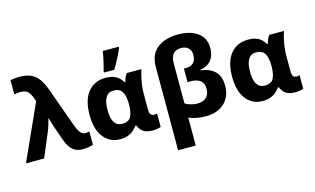

<svg xmlns="http://www.w3.org/2000/svg" viewBox="-114 -1140 2832 1724"><g transform="rotate(-15 1302.0 -278.0)"><path d="M236 -516 223 -552Q204 -601 180.5 -616.5Q157 -632 118 -632Q90 -632 62 -625V-758Q75 -761 102 -763.5Q129 -766 147 -766Q211 -766 253 -746.5Q295 -727 323 -689Q351 -651 374 -589L504 -227Q527 -164 546 -144Q565 -124 591 -124Q604 -124 627 -129V-6Q615 0 584.5 5Q554 10 533 10Q471 10 436 -22Q401 -54 380 -112L338 -231Q315 -297 305 -338H302Q288 -279 270 -233L172 0H3Z M667 -272Q667 -410 727 -483.5Q787 -557 891 -557Q948 -557 985 -537Q1022 -517 1046 -475H1054Q1067 -524 1087 -549H1223Q1209 -508 1197.5 -448Q1186 -388 1186 -325V-182Q1186 -124 1227 -124Q1235 -124 1243 -125.5Q1251 -127 1256 -129V-3Q1249 1 1226 5.5Q1203 10 1186 10Q1131 10 1099 -8Q1067 -26 1048 -72H1038Q983 10 879 10Q782 10 724.5 -63.5Q667 -137 667 -272ZM1034 -267V-273Q1034 -352 1010.5 -390Q987 -428 930 -428Q834 -428 834 -271Q834 -119 932 -119Q987 -119 1009.5 -153.5Q1032 -188 1034 -267ZM891 -621Q902 -658 913.5 -708.5Q925 -759 930 -796H1078V-783Q1041 -697 986 -606H891Z M1870 -573Q1870 -502 1834 -459Q1798 -416 1730 -405V-402Q1817 -391 1864 -345.5Q1911 -300 1911 -213Q1911 -109 1846.5 -49.5Q1782 10 1674 10Q1628 10 1587 2Q1546 -6 1517 -20V240H1353V-535Q1353 -650 1426.5 -707.5Q1500 -765 1619 -765Q1733 -765 1801.5 -715.5Q1870 -666 1870 -573ZM1517 -520V-151Q1537 -138 1569 -129Q1601 -120 1628 -120Q1684 -120 1713.5 -148Q1743 -176 1743 -228Q1743 -281 1710 -305Q1677 -329 1626 -329H1593V-455H1617Q1661 -455 1684 -481Q1707 -507 1707 -551Q1707 -594 1682 -617Q1657 -640 1615 -640Q1570 -640 1543.5 -613Q1517 -586 1517 -520Z M1992 -272Q1992 -410 2052 -483.5Q2112 -557 2216 -557Q2273 -557 2310 -537Q2347 -517 2371 -475H2379Q2392 -524 2412 -549H2548Q2534 -508 2522.5 -448Q2511 -388 2511 -325V-182Q2511 -124 2552 -124Q2560 -124 2568 -125.5Q2576 -127 2581 -129V-3Q2574 1 2551 5.5Q2528 10 2511 10Q2456 10 2424 -8Q2392 -26 2373 -72H2363Q2308 10 2204 10Q2107 10 2049.5 -63.5Q1992 -137 1992 -272ZM2359 -267V-273Q2359 -352 2335.5 -390Q2312 -428 2255 -428Q2159 -428 2159 -271Q2159 -119 2257 -119Q2312 -119 2334.5 -153.5Q2357 -188 2359 -267Z"/></g></svg>

Font: Noto Sans UI ExtraBold
Style: Regular
Weight: 800
Designer: Monotype Design Team
Foundry: Monotype Imaging Inc.
Version: Version 1.001